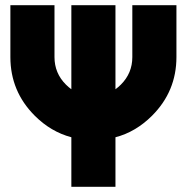

<svg xmlns="http://www.w3.org/2000/svg" viewBox="-20 -720 720 740"><path d="M20 -700V-500Q20 -368 114 -274Q176 -212 255 -191V0H425V-191Q464 -201 499.5 -222Q535 -243 566 -274Q660 -368 660 -500V-700H490V-500Q490 -438 446 -394Q436 -384 425 -376V-700H255V-376Q244 -384 234 -394Q190 -438 190 -500V-700Z"/></svg>

Font: Unageo
Style: Black
Weight: 900
Designer: Richard Sepsi
Foundry: Richard Sepsi
Version: Version 2.000